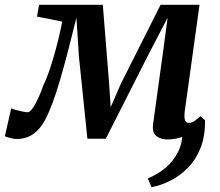

<svg xmlns="http://www.w3.org/2000/svg" viewBox="-48 -574 920 804"><path d="M653 10Q625 10 606.8 -4.5Q588.5 -19 593 -54L633.5 -347.5L654 -500L575.5 -349L395 7H318L282.5 -337L272 -500Q254 -426 237 -360.8Q220 -295.5 204 -240.8Q188 -186 172 -143Q156 -100 140 -70.5Q120 -33 90.8 -12.5Q61.5 8 21.5 8Q14 8 3.2 5.8Q-7.5 3.5 -16.8 0.8Q-26 -2 -27.5 -4L-1 -120.5Q2.5 -118 16.8 -114Q31 -110 46 -107Q61 -104 67.5 -104Q75.5 -104 84 -114.5Q92.5 -125 101.5 -141.8Q110.5 -158.5 118.8 -178.2Q127 -198 133.5 -217Q145 -239.5 156.5 -272.5Q168 -305.5 178.8 -343Q189.5 -380.5 198.2 -417.2Q207 -454 212.5 -483.5L107 -504.5L115.5 -554H382.5L409 -223L415.5 -125L458 -223L624.5 -554H787.5L725.5 -107Q724 -93.5 724.5 -82.8Q725 -72 729.2 -65.8Q733.5 -59.5 742 -59.5Q756 -59.5 767.8 -68.2Q779.5 -77 791.5 -87.5L810.5 -70.5Q806.5 -65 793.2 -52Q780 -39 759.8 -24.5Q739.5 -10 712.5 0Q685.5 10 653 10ZM810.5 -70.5Q811.5 -4 791.8 45.5Q772 95 738.8 128.8Q705.5 162.5 665.8 182.5Q626 202.5 586.5 210L571 173Q611 157 644.8 129Q678.5 101 698.5 60.5Q718.5 20 715.5 -32.5Z"/></svg>

Font: Merriweather 20pt SemiBold
Style: Italic
Weight: 600
Italic angle: -7.8°
Version: Version 2.101